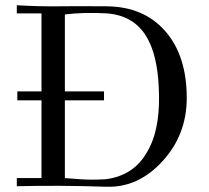

<svg xmlns="http://www.w3.org/2000/svg" viewBox="-20 -709 794 731"><path d="M691 -336Q691 -196 598.5 -95Q506 6 385 2Q203 -4 44 0V-31H138V-327H46V-361H138V-658H44V-689Q133 -684 202 -685Q271 -686 388 -685Q529 -683 610 -589.5Q691 -496 691 -336ZM538 -127Q587 -205 585.5 -342.5Q584 -480 546 -554Q499 -649 388 -658Q298 -663 227 -654V-361H376V-327H227V-31Q295 -25 329.5 -25Q364 -25 386 -27Q489 -42 538 -127Z"/></svg>

Font: GFS Didot
Style: Regular
Weight: 400
Designer: Takis Katsoulidis and George D. Matthiopoulos
Foundry: Takis Katsoulidis and George D. Matthiopoulos
Version: Version 1.0